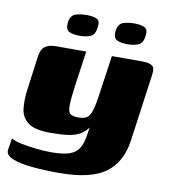

<svg xmlns="http://www.w3.org/2000/svg" viewBox="-81 -612 692 788"><g transform="rotate(10 265.0 -218.0)"><path d="M217 111Q155 111 103.5 106Q52 101 22.5 88.5Q-7 76 -5 55L3 5Q18 14 47 20Q76 26 109.5 29.5Q143 33 171 33Q219 33 246 24Q273 15 286 -6Q299 -27 304 -61L309 -94Q294 -74 274.5 -63.5Q255 -53 226 -49Q197 -45 153 -45Q90 -45 61.5 -65.5Q33 -86 28.5 -123Q24 -160 31 -209L49 -343Q51 -358 56.5 -370.5Q62 -383 76 -391Q90 -399 118 -399H241Q237 -373 235 -355.5Q233 -338 230.5 -324Q228 -310 226 -292.5Q224 -275 220 -249Q212 -192 212.5 -166Q213 -140 224 -133.5Q235 -127 256 -127Q278 -127 290.5 -134.5Q303 -142 311 -167Q319 -192 326 -246L348 -399H475Q502 -399 515.5 -390.5Q529 -382 524 -351L485 -70Q472 21 410.5 66Q349 111 217 111ZM402 -458Q374 -458 358 -466Q342 -474 345 -504Q350 -534 370 -540.5Q390 -547 417 -547Q443 -547 458.5 -539.5Q474 -532 470 -504Q466 -474 448 -466Q430 -458 402 -458ZM203 -458Q175 -458 159 -466Q143 -474 146 -505Q151 -534 171 -540.5Q191 -547 218 -547Q245 -547 260 -539.5Q275 -532 270 -505Q267 -474 248.5 -466Q230 -458 203 -458Z"/></g></svg>

Font: Genos Thin ExtraBold
Style: Italic
Weight: 800
Italic angle: -8°
Version: Version 1.010